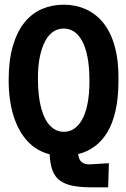

<svg xmlns="http://www.w3.org/2000/svg" viewBox="-20 -654 540 820"><path d="M371 146Q324 146 291 139.5Q258 133 236.5 117.5Q215 102 204.5 74.5Q194 47 192 5Q137 -9 98 -50.5Q59 -92 38 -158.5Q17 -225 17 -312Q17 -397 35 -458Q53 -519 84.5 -558Q116 -597 159 -615.5Q202 -634 252 -634Q303 -634 346.5 -614.5Q390 -595 421.5 -556Q453 -517 470 -456Q487 -395 486 -312Q486 -237 473.5 -181.5Q461 -126 438 -88.5Q415 -51 383.5 -28Q352 -5 314 4Q315 17 320 27Q325 37 335.5 42.5Q346 48 363 48L445 43L442 146ZM253 -91Q276 -91 295.5 -103.5Q315 -116 330 -142Q345 -168 353.5 -209.5Q362 -251 362 -308Q362 -368 353.5 -411Q345 -454 330 -480.5Q315 -507 295.5 -519.5Q276 -532 253 -532Q227 -532 207 -518.5Q187 -505 172.5 -477.5Q158 -450 150 -411Q142 -372 142 -320Q142 -243 156 -192Q170 -141 195 -116Q220 -91 253 -91Z"/></svg>

Font: Inconsolata ExtraBold
Style: Regular
Weight: 800
Designer: Raph Levien, Cyreal, Brenton Simpson
Foundry: Raph Levien, Cyreal, Google
Version: Version 3.001